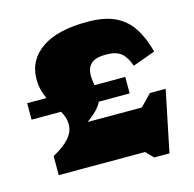

<svg xmlns="http://www.w3.org/2000/svg" viewBox="-110 -834 995 985"><g transform="rotate(-15 387.5 -341.5)"><path d="M553 -398.5V-311H389Q371 -271 307 -225H594.5L654 -286H737.5L670.5 39H589.5L551.5 0H93V-101.5Q210 -163.5 210 -237.5Q210 -259 204 -276.8Q198 -294.5 189 -311H32V-398.5H134.5Q123.5 -421.5 116.2 -449.8Q109 -478 110.5 -515Q114 -609 196.8 -665.5Q279.5 -722 437.5 -722Q526 -722 583 -695.5Q640 -669 674.8 -616.5Q709.5 -564 730 -486L610 -442.5Q594.5 -490 567.5 -512.5Q540.5 -535 486 -535Q431.5 -535 407.8 -513.5Q384 -492 384 -450.5Q384 -436 385.8 -423.2Q387.5 -410.5 389.5 -398.5Z"/></g></svg>

Font: Newsreader 6pt ExtraBold
Style: Regular
Weight: 800
Designer: Hugues Gentile
Foundry: Production Type
Version: Version 1.003; ttfautohint (v1.8.3)